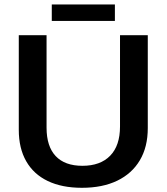

<svg xmlns="http://www.w3.org/2000/svg" viewBox="-20 -849 762 878"><path d="M354.5 9.8Q263.2 9.8 198.5 -21.2Q133.8 -52.2 99.9 -111.6Q65.9 -170.9 65.9 -255.4V-688H192.9V-265.1Q192.9 -179.7 234.6 -135.3Q276.4 -90.8 356.9 -90.8Q439 -90.8 483.9 -137Q528.8 -183.1 528.8 -270.5V-688H655.8V-263.2Q655.8 -177.2 619.6 -116.2Q583.5 -55.2 516.1 -22.7Q448.7 9.8 354.5 9.8ZM216.8 -828.6H505.4V-753.4H216.8Z"/></svg>

Font: Arimo SemiBold
Style: Regular
Weight: 600
Designer: Steve Matteson
Foundry: Monotype Imaging Inc.
Version: Version 1.33